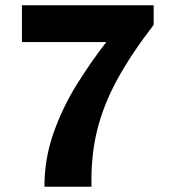

<svg xmlns="http://www.w3.org/2000/svg" viewBox="-20 -706 640 726"><path d="M148 0Q148 -106 182.5 -203.5Q217 -301 271 -387.5Q325 -474 382 -547H63V-686H561V-612Q477 -503 424 -406.5Q371 -310 347 -212Q323 -114 326 0Z"/></svg>

Font: Chivo Mono
Style: Bold
Weight: 700
Monospace: yes
Designer: Hector Gatti
Foundry: Omnibus-Type
Version: Version 1.008; ttfautohint (v1.8.4.7-5d5b)